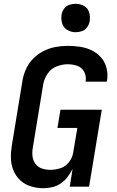

<svg xmlns="http://www.w3.org/2000/svg" viewBox="-20 -985 616 1013"><path d="M209 8Q232 8 256 2.5Q280 -3 301 -17.5Q322 -32 337 -52Q352 -72 363 -94L348 0H450L517 -406H299L283 -310H388L366 -179Q362 -153 344 -129.5Q326 -106 299 -97.5Q272 -89 245 -89Q222 -89 201 -96Q180 -103 167 -120.5Q154 -138 151.5 -160.5Q149 -183 153 -205L208 -540Q213 -569 231 -596Q249 -623 278.5 -634.5Q308 -646 337 -646Q364 -646 388 -637.5Q412 -629 424 -606.5Q436 -584 432 -557Q432 -555 431 -554H543Q544 -558 545 -561Q550 -595 542 -626.5Q534 -658 513.5 -681.5Q493 -705 464.5 -719Q436 -733 403.5 -738Q371 -743 337 -743Q305 -743 272.5 -737Q240 -731 209.5 -715.5Q179 -700 154.5 -675Q130 -650 116.5 -619Q103 -588 98 -556L43 -221Q37 -186 37.5 -152Q38 -118 50.5 -87Q63 -56 86.5 -34Q110 -12 142.5 -2Q175 8 209 8ZM379 -815Q395 -815 412 -820.5Q429 -826 439.5 -841Q450 -856 453 -872Q457 -896 450.5 -919Q444 -942 423.5 -953.5Q403 -965 379 -965Q363 -965 346 -959.5Q329 -954 318.5 -939.5Q308 -925 305 -908Q301 -884 308 -861.5Q315 -839 335 -827Q355 -815 379 -815Z"/></svg>

Font: Iosevka Sparkle Semibold
Style: Italic
Weight: 600
Italic angle: -9°
Designer: Belleve Invis
Foundry: Belleve Invis
Version: Version 4.5.0; ttfautohint (v1.8.3)